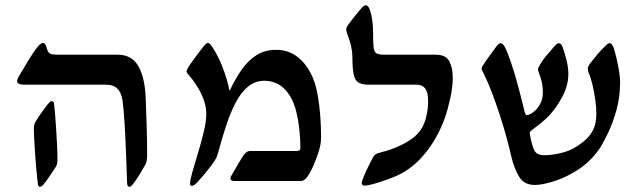

<svg xmlns="http://www.w3.org/2000/svg" viewBox="-20 -692 2448 734"><path d="M475.1 22Q465.8 22 465.8 5.4Q463.9 -49.3 461.7 -108.2Q459.5 -167 456.3 -220Q453.1 -272.9 448.2 -309.6Q446.8 -319.8 441.4 -333.7Q436 -347.7 423.1 -357.9Q410.2 -368.2 384.8 -368.2H72.8Q45.4 -368.2 45.4 -382.3Q45.4 -389.2 53.2 -402.3Q71.3 -432.6 90.3 -464.1Q109.4 -495.6 124.5 -513.7Q129.9 -521 135.5 -524.4Q141.1 -527.8 143.6 -527.8Q152.8 -527.8 156.7 -514.6Q162.6 -490.7 171.6 -486.8Q180.7 -482.9 196.3 -482.9H429.7Q484.9 -482.9 509.8 -437.7Q534.7 -392.6 537.1 -313Q538.6 -270 540.5 -216.6Q542.5 -163.1 542.5 -101.1Q542.5 -90.3 541 -79.3Q539.6 -68.4 532.7 -57.6Q524.4 -42.5 512.7 -23.4Q501 -4.4 490.7 8.8Q481 22 475.1 22ZM132.8 22Q128.4 22 126.7 18.1Q125 14.2 124.5 9.8Q121.6 -13.7 118.9 -44.4Q116.2 -75.2 114 -106.4Q111.8 -137.7 110.6 -163.1Q109.4 -188.5 109.4 -201.2Q109.4 -214.4 115.2 -225.6Q121.6 -236.8 135 -256.1Q148.4 -275.4 159.2 -289.6Q164.6 -296.4 169.4 -301Q174.3 -305.7 177.7 -305.7Q186 -305.7 187 -293Q188.5 -282.7 190.4 -257.3Q192.4 -231.9 194.6 -200Q196.8 -168 198.2 -136.7Q199.7 -105.5 199.7 -83.5Q199.7 -74.7 198.5 -67.6Q197.3 -60.5 192.9 -53.2Q182.1 -37.1 169.4 -18.1Q156.7 1 145.5 14.2Q138.2 22 132.8 22Z M712.9 18.6Q706.5 18.6 706.5 9.8Q706.5 -2.9 715.8 -35.4Q725.1 -67.9 737.5 -108.9Q750 -149.9 759.3 -189.5Q768.6 -229 768.6 -256.3Q768.6 -280.8 760.7 -304.7Q752.9 -328.6 739.3 -352.5Q731.4 -365.7 722.2 -379.2Q712.9 -392.6 704.1 -401.9Q693.4 -413.6 693.4 -418.5Q693.4 -422.9 695.8 -427.5Q698.2 -432.1 700.7 -436.5Q710 -450.7 727.5 -474.4Q745.1 -498 757.3 -513.7Q768.6 -527.8 774.4 -527.8Q779.8 -527.8 783.7 -523.2Q787.6 -518.6 792.5 -511.2Q813.5 -478.5 827.4 -443.8Q841.3 -409.2 848.4 -383.3Q855.5 -357.4 855.5 -350.1Q855.5 -347.2 856.9 -347.2Q858.9 -347.2 859.9 -349.1Q880.4 -392.1 904.5 -426.5Q928.7 -460.9 960.7 -481.2Q992.7 -501.5 1035.6 -501.5Q1083.5 -501.5 1118.7 -473.4Q1153.8 -445.3 1174.8 -397.5Q1187.5 -368.2 1194.6 -327.9Q1201.7 -287.6 1204.6 -245.6Q1207.5 -203.6 1207.5 -169.4Q1207.5 -149.4 1203.9 -133.3Q1200.2 -117.2 1195.8 -104.5Q1187.5 -80.6 1177 -56.4Q1166.5 -32.2 1154.8 -16.1Q1143.1 0 1130.9 0H875.5Q860.8 0 860.8 -10.7Q860.8 -15.6 866.2 -23.4Q879.4 -45.9 890.9 -65.7Q902.3 -85.4 911.1 -98.6Q918.9 -108.4 924.3 -111.6Q929.7 -114.7 936 -114.7H1112.8Q1118.7 -114.7 1123.5 -116.7Q1128.4 -118.7 1128.4 -127.9Q1128.4 -151.4 1125.2 -187.7Q1122.1 -224.1 1113.3 -262.2Q1104.5 -300.3 1087.4 -327.1Q1068.4 -356.9 1043.5 -370.1Q1018.6 -383.3 991.2 -383.3Q955.6 -383.3 928.7 -361.3Q901.9 -339.4 882.1 -302Q862.3 -264.6 846.7 -218Q831.1 -171.4 817.9 -122.6Q813.5 -106 810.3 -96.9Q807.1 -87.9 802 -79.8Q796.9 -71.8 787.1 -58.6Q772 -38.6 759.5 -23.9Q747.1 -9.3 733.4 5.9Q720.7 18.6 712.9 18.6Z M1373.5 17.6Q1362.8 17.6 1362.8 6.8Q1362.8 1 1371.6 -19.5Q1380.4 -40 1391.1 -61.8Q1401.9 -83.5 1407.2 -92.8Q1411.6 -99.6 1417.5 -103Q1423.3 -106.4 1439 -110.4Q1474.6 -118.7 1514.2 -137.7Q1553.7 -156.7 1575.7 -179.7Q1598.6 -204.1 1607.7 -238.5Q1616.7 -272.9 1616.7 -304.7Q1616.7 -339.4 1605.5 -353.8Q1594.2 -368.2 1573.7 -368.2H1391.1Q1365.2 -368.2 1351.3 -376Q1337.4 -383.8 1332.3 -407Q1327.1 -430.2 1327.1 -476.1Q1327.1 -493.7 1322.3 -515.4Q1317.4 -537.1 1310.5 -553.7Q1303.7 -571.8 1303.7 -580.1Q1303.7 -585.4 1307.6 -592.3Q1311 -597.2 1320.3 -609.6Q1329.6 -622.1 1341.3 -636.5Q1353 -650.9 1361.8 -660.6Q1371.6 -671.9 1377.9 -671.9Q1388.2 -671.9 1394.5 -652.8Q1399.9 -637.7 1403.1 -614.7Q1406.2 -591.8 1406.2 -567.9Q1406.2 -529.3 1408.2 -511.2Q1410.2 -493.2 1419.4 -488Q1428.7 -482.9 1449.7 -482.9H1645.5Q1684.6 -482.9 1697.8 -457.5Q1710.9 -432.1 1710.9 -395Q1710.9 -359.9 1701.2 -315.7Q1691.4 -271.5 1680.2 -239.7Q1652.8 -164.1 1605.2 -105.7Q1557.6 -47.4 1496.6 -20Q1481 -13.2 1456.1 -4.2Q1431.2 4.9 1408 11.2Q1384.8 17.6 1373.5 17.6Z M2024.4 15.1Q1983.9 15.1 1964.6 -16.4Q1945.3 -47.9 1934.1 -96.2Q1927.2 -127 1916 -168Q1904.8 -209 1890.4 -253.2Q1876 -297.4 1860.6 -337.9Q1845.2 -378.4 1830.6 -407.7Q1827.6 -414.6 1824.5 -420.4Q1821.3 -426.3 1821.3 -429.2Q1821.3 -434.1 1824.7 -439.9Q1825.7 -441.9 1835.2 -455.6Q1844.7 -469.2 1857.2 -486.6Q1869.6 -503.9 1878.9 -516.1Q1887.2 -526.9 1894 -526.9Q1901.4 -526.9 1909.2 -513.7Q1919.9 -493.7 1934.3 -451.2Q1948.7 -408.7 1963.9 -350.6Q1969.7 -328.6 1975.1 -307.1Q1980.5 -285.6 1986.8 -259.8Q1987.8 -257.8 1989.5 -254.9Q1991.2 -252 1994.6 -252Q2002.9 -252 2017.3 -262.2Q2031.7 -272.5 2043.5 -291.7Q2055.2 -311 2055.2 -336.9Q2055.2 -362.8 2051 -379.2Q2046.9 -395.5 2040 -414.1Q2039.1 -418 2037.8 -420.7Q2036.6 -423.3 2036.6 -425.8Q2036.6 -431.6 2042 -440.9Q2055.7 -464.8 2072.3 -483.4Q2088.9 -502 2099.6 -515.1Q2105.5 -522.5 2109.9 -524.7Q2114.3 -526.9 2116.2 -526.9Q2125 -526.9 2130.4 -512.7Q2137.2 -495.1 2145 -465.3Q2152.8 -435.5 2152.8 -409.2Q2152.8 -366.2 2130.4 -323.5Q2107.9 -280.8 2079.6 -250.5Q2064.9 -234.9 2045.7 -219.7Q2026.4 -204.6 2011.7 -193.4Q2004.9 -187.5 2004.9 -183.6Q2004.9 -181.2 2006.8 -172.4Q2013.7 -135.3 2022.9 -116.9Q2032.2 -98.6 2061 -98.6Q2092.8 -98.6 2132.6 -109.1Q2172.4 -119.6 2210.4 -150.4Q2234.9 -170.4 2247.3 -195.1Q2259.8 -219.7 2259.8 -258.8Q2259.8 -284.2 2255.4 -313.2Q2251 -342.3 2244.9 -368.2Q2238.8 -394 2232.4 -408.7Q2229 -416.5 2228 -421.6Q2227.1 -426.8 2227.1 -429.7Q2227.1 -437 2234.9 -448.2Q2247.6 -464.8 2262 -481.9Q2276.4 -499 2293 -515.1Q2303.7 -526.9 2310.5 -526.9Q2319.8 -526.9 2326.2 -508.3Q2331.5 -492.2 2337.2 -468Q2342.8 -443.8 2346.7 -419.7Q2350.6 -395.5 2350.6 -378.9Q2350.6 -321.3 2336.9 -272Q2323.2 -222.7 2305.7 -186.3Q2288.1 -149.9 2276.4 -130.4Q2246.1 -83.5 2199.7 -49.8Q2179.7 -35.6 2151.6 -21.2Q2123.5 -6.8 2092.8 2.4Q2074.7 7.8 2057.4 11.5Q2040 15.1 2024.4 15.1Z"/></svg>

Font: David Libre Medium
Style: Regular
Weight: 500
Designer: Ismar David, J. Victor Gaultney, Annie Olsen and Meir Sadan
Foundry: Monotype Imaging Inc. & SIL International
Version: Version 1.100; ttfautohint (v1.8.4.7-5d5b)